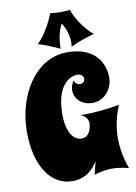

<svg xmlns="http://www.w3.org/2000/svg" viewBox="-105 -1034 800 1128"><g transform="rotate(-10 295.0 -470.0)"><path d="M580 -367C503 -353 425 -346 348 -346C391 -330 391 -295 391 -293C391 -267 380 -210 331 -210C281 -210 243 -264 243 -369C243 -561 341 -584 368 -584C395 -584 406 -567 406 -554C406 -540 397 -527 375 -527C375 -527 351 -527 343 -554C331 -537 324 -517 324 -498C324 -454 359 -405 431 -405C501 -405 552 -467 552 -536C552 -608 511 -724 334 -724C139 -724 20 -515 20 -305C20 -95 109 27 234 27C317 27 362 -23 388 -65L368 13C408 1 442 -5 475 -5C506 -5 537 0 574 9C551 -54 540 -115 540 -175C540 -238 553 -301 580 -367ZM507 -803C459 -842 413 -908 393 -967C376 -964 357 -963 340 -963C318 -963 297 -965 276 -967C255 -912 216 -842 173 -801C216 -788 259 -770 300 -751C300 -795 308 -857 333 -896C353 -861 368 -821 368 -781C368 -771 367 -761 366 -751C409 -774 460 -789 507 -803Z"/></g></svg>

Font: Spicy Rice
Style: Regular
Weight: 400
Designer: Astigmatic (AOETI)
Foundry: Astigmatic (AOETI)
Version: Version 1.000